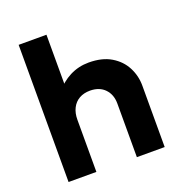

<svg xmlns="http://www.w3.org/2000/svg" viewBox="-129 -834 901 947"><g transform="rotate(-20 321.0 -360.0)"><path d="M71 0V-720H217V-395L186.5 -430.5Q219.5 -473 265.5 -496.5Q311.5 -520 365 -520Q435.5 -520 482.2 -492Q529 -464 552.2 -419Q575.5 -374 575.5 -323V0H429.5V-281.5Q429.5 -328.5 401.5 -357.8Q373.5 -387 324.5 -387.5Q291.5 -387.5 267.2 -373.8Q243 -360 230 -334.2Q217 -308.5 217 -274V0Z"/></g></svg>

Font: Geologica Roman SemiBold
Style: Regular
Weight: 600
Designer: Sindre Bremnes, Frode Helland
Foundry: Monokrom Skriftforlag AS
Version: Version 1.010;gftools[0.9.28]